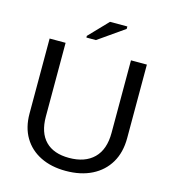

<svg xmlns="http://www.w3.org/2000/svg" viewBox="-126 -970 973 1083"><g transform="rotate(15 361.0 -428.5)"><path d="M356.9 9.8Q272.5 9.8 209.5 -21.5Q146.5 -52.7 111.8 -110.8Q77.1 -168.9 77.1 -250V-688H170.4V-257.8Q170.4 -163.6 218.3 -114.7Q266.1 -65.9 356.4 -65.9Q449.2 -65.9 500.7 -116.5Q552.2 -167 552.2 -264.2V-688H645V-258.8Q645 -175.3 609.6 -115.2Q574.2 -55.2 509.5 -22.7Q444.8 9.8 356.9 9.8ZM482.9 -853 331.5 -747.1H275.9V-756.8L381.8 -867.2H482.9Z"/></g></svg>

Font: Arimo
Style: Regular
Weight: 400
Designer: Steve Matteson
Foundry: Monotype Imaging Inc.
Version: Version 1.33